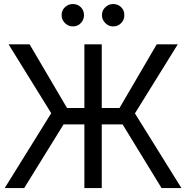

<svg xmlns="http://www.w3.org/2000/svg" viewBox="-20 -952 941 972"><path d="M495.1 -727.5V0H407.2V-727.5ZM3.9 0 239.3 -378.9 23.4 -727.5H129.9L319.3 -405.3H585L773.4 -727.5H879.9L663.1 -377.9L898.4 0H797.9L600.6 -322.3H301.8L102.5 0ZM348.6 -818.4Q326.2 -817.9 308.8 -835.2Q291.5 -852.5 292 -875Q291.5 -899.4 308.8 -915.5Q326.2 -931.6 348.6 -931.6Q373 -931.6 389.2 -915.5Q405.3 -899.4 405.3 -875Q405.3 -852.5 389.2 -835.2Q373 -817.9 348.6 -818.4ZM552.7 -818.4Q530.3 -817.9 513.2 -835.2Q496.1 -852.5 496.1 -875Q496.1 -899.4 513.2 -915.5Q530.3 -931.6 552.7 -931.6Q577.1 -931.6 593.5 -915.5Q609.9 -899.4 609.4 -875Q609.9 -852.5 593.5 -835.2Q577.1 -817.9 552.7 -818.4Z"/></svg>

Font: Inter Tight
Style: Regular
Weight: 400
Designer: Rasmus Andersson
Foundry: rsms
Version: Version 3.002